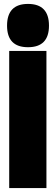

<svg xmlns="http://www.w3.org/2000/svg" viewBox="-20 -960 284 980"><path d="M123 -719Q16 -719 16 -829Q16 -940 123 -940Q230 -940 230 -829Q230 -719 123 -719ZM27 0V-700H217V0Z"/></svg>

Font: Georama Condensed Black
Style: Regular
Weight: 900
Width: 3
Designer: Jean-Baptiste Levee
Foundry: Production Type
Version: Version 1.000